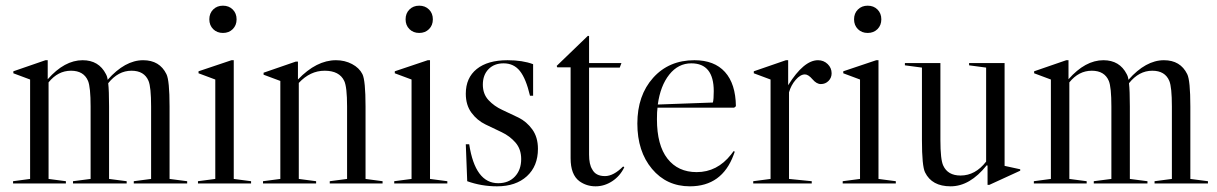

<svg xmlns="http://www.w3.org/2000/svg" viewBox="-20 -646 4286 676"><path d="M151 -16 212 -8V0H26V-8L86 -16V-366L27 -388V-395L140 -434H148V-367Q207 -434 271 -434Q328 -434 353 -385Q358 -376 359 -365Q420 -434 484 -434Q542 -434 566 -385Q577 -363 577 -271V-16L639 -8V0H451V-8L512 -16V-271Q512 -339 503 -361Q488 -397 443 -397Q396 -397 361 -353Q364 -327 364 -271V-16L426 -8V0H237V-8L299 -16V-271Q299 -339 290 -361Q275 -397 230 -397Q184 -397 151 -356Z M730.5 -543.5Q717 -557 717 -578Q717 -599 730.5 -612.5Q744 -626 765 -626Q786 -626 799.5 -612.5Q813 -599 813 -578Q813 -557 799.5 -543.5Q786 -530 765 -530Q744 -530 730.5 -543.5ZM803 -16 864 -8V0H677V-8L738 -16V-366L679 -388V-395L795 -434H803Z M1032 -16 1093 -8V0H906V-8L967 -16V-361L908 -383V-390L1021 -429H1029V-366Q1094 -434 1163 -434Q1194 -434 1219.5 -420.5Q1245 -407 1256 -385Q1267 -363 1267 -271V-16L1327 -8V0H1141V-8L1202 -16V-271Q1202 -340 1192 -361Q1175 -397 1123 -397Q1072 -397 1032 -354Z M1421.5 -543.5Q1408 -557 1408 -578Q1408 -599 1421.5 -612.5Q1435 -626 1456 -626Q1477 -626 1490.5 -612.5Q1504 -599 1504 -578Q1504 -557 1490.5 -543.5Q1477 -530 1456 -530Q1435 -530 1421.5 -543.5ZM1494 -16 1555 -8V0H1368V-8L1429 -16V-366L1370 -388V-395L1486 -434H1494Z M1767 -434Q1820 -434 1857 -420V-309H1846Q1832 -369 1810.5 -396Q1789 -423 1753 -423Q1720 -423 1700 -402.5Q1680 -382 1680 -348Q1680 -315 1700 -293.5Q1720 -272 1748.5 -259Q1777 -246 1805.5 -232Q1834 -218 1854 -190.5Q1874 -163 1874 -122Q1874 -61 1835 -25.5Q1796 10 1730 10Q1675 10 1625 -8L1620 -138H1632Q1653 -1 1734 -1Q1771 -1 1793 -24.5Q1815 -48 1815 -86Q1815 -121 1795 -144Q1775 -167 1746.5 -180.5Q1718 -194 1689 -208Q1660 -222 1640 -249Q1620 -276 1620 -316Q1620 -372 1658.5 -403Q1697 -434 1767 -434Z M2050 -520 2054 -519V-424H2168L2162 -408H2054V-102Q2054 -67 2065 -50Q2077 -26 2110 -26Q2140 -26 2174 -60L2178 -57Q2163 -26 2135.5 -8Q2108 10 2077 10Q2045 10 2020 -8Q1989 -31 1989 -89V-409H1942L1940 -414Z M2571 -272 2565 -267H2295Q2293 -254 2293 -226Q2293 -135 2330 -87.5Q2367 -40 2433 -40Q2505 -40 2554 -102L2563 -114L2567 -112L2563 -101Q2522 10 2409 10Q2327 10 2275.5 -51.5Q2224 -113 2224 -211Q2224 -310 2279.5 -372Q2335 -434 2425 -434Q2495 -434 2532.5 -392.5Q2570 -351 2571 -272ZM2414 -423Q2368 -423 2336.5 -383.5Q2305 -344 2296 -278L2490 -285Q2493 -297 2493 -325Q2493 -423 2414 -423Z M2758 -16 2838 -8V0H2632V-8L2693 -16V-366L2634 -388V-395L2747 -434H2755V-346Q2810 -434 2860 -434Q2880 -434 2894 -420.5Q2908 -407 2908 -388Q2908 -372 2897 -361Q2886 -350 2870 -350Q2855 -350 2840.5 -367Q2826 -384 2814 -384Q2798 -384 2781.5 -365Q2765 -346 2758 -321Z M3000.5 -543.5Q2987 -557 2987 -578Q2987 -599 3000.5 -612.5Q3014 -626 3035 -626Q3056 -626 3069.5 -612.5Q3083 -599 3083 -578Q3083 -557 3069.5 -543.5Q3056 -530 3035 -530Q3014 -530 3000.5 -543.5ZM3073 -16 3134 -8V0H2947V-8L3008 -16V-366L2949 -388V-395L3065 -434H3073Z M3452 -408 3392 -416V-424H3517V-62L3572 -50V-45L3463 5H3457V-63L3454 -64Q3395 10 3327 10Q3261 10 3237 -39Q3226 -61 3226 -153V-408L3166 -416V-424H3291V-153Q3291 -84 3301 -63Q3317 -28 3362 -28Q3414 -28 3452 -77Z M3745 -16 3806 -8V0H3620V-8L3680 -16V-366L3621 -388V-395L3734 -434H3742V-367Q3801 -434 3865 -434Q3922 -434 3947 -385Q3952 -376 3953 -365Q4014 -434 4078 -434Q4136 -434 4160 -385Q4171 -363 4171 -271V-16L4233 -8V0H4045V-8L4106 -16V-271Q4106 -339 4097 -361Q4082 -397 4037 -397Q3990 -397 3955 -353Q3958 -327 3958 -271V-16L4020 -8V0H3831V-8L3893 -16V-271Q3893 -339 3884 -361Q3869 -397 3824 -397Q3778 -397 3745 -356Z"/></svg>

Font: Libre Caslon Display
Style: Regular
Weight: 400
Designer: Pablo Impallari, Rodrigo Fuenzalida
Foundry: Pablo Impallari, Rodrigo Fuenzalida
Version: Version 1.002